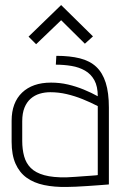

<svg xmlns="http://www.w3.org/2000/svg" viewBox="-20 -730 486 760"><path d="M348 -586 222 -710 93 -585 123 -555 222 -650 316 -557ZM367 -349Q342 -363 311.5 -375.5Q281 -388 249 -395.5Q217 -403 182 -403Q145 -403 116.5 -393Q88 -383 67.5 -363.5Q47 -344 36.5 -316Q26 -288 26 -252V-169Q26 -117 41.5 -82Q57 -47 85.5 -26.5Q114 -6 154.5 2.5Q195 11 245 10Q259 10 280 9Q301 8 324 6.5Q347 5 367 3.5Q387 2 399.5 1Q412 0 411 0V-304Q411 -363 398.5 -402.5Q386 -442 361 -465.5Q336 -489 296.5 -499Q257 -509 203 -509L201 -474Q233 -474 263 -469Q293 -464 316.5 -450.5Q340 -437 353.5 -412.5Q367 -388 367 -349ZM367 -310V-37Q367 -37 360 -36Q353 -35 340.5 -34.5Q328 -34 312 -32.5Q296 -31 278 -30Q260 -29 243 -28Q190 -27 155.5 -36.5Q121 -46 102 -65Q83 -84 75.5 -111.5Q68 -139 68 -172V-250Q68 -282 77 -304Q86 -326 101.5 -339.5Q117 -353 137 -359Q157 -365 179 -365Q212 -365 244 -357.5Q276 -350 307 -337.5Q338 -325 367 -310Z"/></svg>

Font: Advent Pro Light
Style: Regular
Weight: 300
Version: Version 3.000